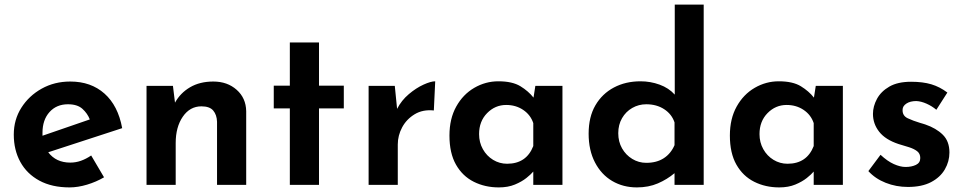

<svg xmlns="http://www.w3.org/2000/svg" viewBox="-20 -805 4200 836"><path d="M283 11Q206 11 151.5 -18.5Q97 -48 68.5 -100Q40 -152 40 -219Q40 -284 73 -336Q106 -388 161.5 -419Q217 -450 286 -450Q376 -450 435 -397.5Q494 -345 512 -247L190 -142Q224 -97 286 -97Q310 -97 332.5 -105Q355 -113 377 -128L433 -33Q399 -13 359 -1Q319 11 283 11ZM165 -214 371 -285Q361 -311 339 -331Q317 -351 276 -351Q226 -351 195.5 -317Q165 -283 165 -227Q165 -220 165 -214Z M733 -431 742 -358Q765 -400 807.5 -425Q850 -450 909 -450Q970 -450 1010.5 -414Q1051 -378 1052 -321V0H925V-275Q924 -305 908.5 -323.5Q893 -342 857 -342Q807 -342 776 -297Q745 -252 745 -182V0H618V-431Z M1242 -620H1369V-432H1477V-333H1369V0H1242V-333H1172V-432H1242Z M1699 -431 1709 -331Q1728 -368 1760 -395Q1792 -422 1824 -436.5Q1856 -451 1875 -451L1869 -324Q1821 -329 1785.5 -307.5Q1750 -286 1731 -250.5Q1712 -215 1712 -176V0H1585V-431Z M2152 11Q2092 11 2043 -13.5Q1994 -38 1965.5 -88Q1937 -138 1937 -215Q1937 -288 1966.5 -341Q1996 -394 2045 -422.5Q2094 -451 2150 -451Q2211 -451 2246 -429.5Q2281 -408 2303 -380L2311 -431H2429V0H2302V-58Q2292 -46 2272 -30Q2252 -14 2222 -1.5Q2192 11 2152 11ZM2188 -92Q2272 -92 2302 -169V-269Q2290 -305 2258 -326.5Q2226 -348 2184 -348Q2136 -348 2101 -312.5Q2066 -277 2066 -221Q2066 -185 2082.5 -155.5Q2099 -126 2127 -109Q2155 -92 2188 -92Z M2753 11Q2693 11 2645.5 -17Q2598 -45 2570.5 -98Q2543 -151 2543 -223Q2543 -296 2572.5 -346.5Q2602 -397 2653 -424Q2704 -451 2769 -451Q2812 -451 2852 -436.5Q2892 -422 2918 -393V-785H3044V0H2917V-51Q2885 -24 2844.5 -6.5Q2804 11 2753 11ZM2794 -96Q2839 -96 2870 -116Q2901 -136 2917 -173V-272Q2905 -308 2872 -329.5Q2839 -351 2794 -351Q2761 -351 2733 -335Q2705 -319 2688.5 -290.5Q2672 -262 2672 -225Q2672 -188 2688.5 -159Q2705 -130 2733 -113Q2761 -96 2794 -96Z M3373 11Q3313 11 3264 -13.5Q3215 -38 3186.5 -88Q3158 -138 3158 -215Q3158 -288 3187.5 -341Q3217 -394 3266 -422.5Q3315 -451 3371 -451Q3432 -451 3467 -429.5Q3502 -408 3524 -380L3532 -431H3650V0H3523V-58Q3513 -46 3493 -30Q3473 -14 3443 -1.5Q3413 11 3373 11ZM3409 -92Q3493 -92 3523 -169V-269Q3511 -305 3479 -326.5Q3447 -348 3405 -348Q3357 -348 3322 -312.5Q3287 -277 3287 -221Q3287 -185 3303.5 -155.5Q3320 -126 3348 -109Q3376 -92 3409 -92Z M3933 9Q3882 9 3836.5 -9Q3791 -27 3761 -60L3814 -131Q3844 -103 3872 -90.5Q3900 -78 3923 -78Q3949 -78 3968 -87Q3987 -96 3987 -117Q3987 -136 3973.5 -146.5Q3960 -157 3938 -164Q3916 -171 3892 -178Q3835 -197 3808 -231.5Q3781 -266 3781 -309Q3781 -342 3798.5 -374.5Q3816 -407 3852.5 -428Q3889 -449 3947 -449Q3998 -449 4035 -438Q4072 -427 4105 -402L4057 -327Q4038 -343 4014.5 -353.5Q3991 -364 3970 -365Q3943 -365 3926.5 -354Q3910 -343 3910 -327Q3909 -301 3932.5 -290Q3956 -279 3986 -270Q3992 -268 3998 -266.5Q4004 -265 4009 -263Q4056 -247 4085 -218.5Q4114 -190 4114 -141Q4114 -102 4094 -67.5Q4074 -33 4034 -12Q3994 9 3933 9Z"/></svg>

Font: Reem Kufi SemiBold
Style: Regular
Weight: 600
Designer: Khaled Hosny
Version: Version 1.001